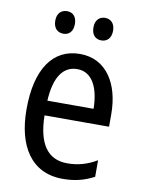

<svg xmlns="http://www.w3.org/2000/svg" viewBox="-83 -780 628 847"><g transform="rotate(10 231.0 -356.0)"><path d="M104 -672C104 -637 124 -621 149 -621C173 -621 192 -637 192 -672C192 -706 173 -722 149 -722C124 -722 104 -706 104 -672ZM275 -672C275 -637 294 -621 319 -621C343 -621 363 -637 363 -672C363 -706 343 -722 319 -722C295 -722 275 -706 275 -672ZM238 -546C116 -546 47 -445 47 -265C47 -102 115 10 257 10C311 10 354 -1 397 -24V-98C353 -72 312 -61 265 -61C177 -61 132 -125 130 -252H419V-308C419 -444 356 -546 238 -546ZM238 -478C307 -478 337 -407 338 -318H131C137 -425 174 -478 238 -478Z"/></g></svg>

Font: Noto Sans Gujarati UI Condensed
Style: Regular
Weight: 400
Width: 3
Designer: Jelle Bosma - Monotype Design Team, Universal Thirst
Foundry: Monotype Imaging Inc.
Version: Version 2.106